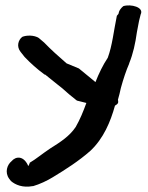

<svg xmlns="http://www.w3.org/2000/svg" viewBox="-20 -537 553 718"><path d="M104 159C128 152 156 139 177 126C225 97 275 65 318 27C367 -19 393 -81 410 -142C417 -146 422 -150 422 -155C422 -159 422 -159 421 -164C425 -177 429 -194 432 -208C441 -241 452 -274 463 -299V-300C478 -337 486 -374 492 -417L500 -459L506 -483C520 -510 469 -523 441 -514C422 -498 424 -485 423 -485L417 -478C405 -420 400 -367 383 -321C365 -294 350 -263 337 -230C331 -235 323 -242 314 -249L275 -281C261 -287 245 -293 229 -300C198 -327 171 -351 145 -378L125 -395C108 -406 79 -406 63 -399C48 -387 41 -363 57 -343L72 -324C95 -300 117 -280 147 -258H149L195 -221C207 -212 219 -202 232 -190C244 -179 257 -170 266 -162H267V-161C279 -158 286 -156 303 -152C291 -119 279 -90 263 -62C240 -28 208 -7 168 18C138 38 113 59 92 71L91 72V73C90 75 86 88 85 82L84 81V80C67 45 39 47 23 66C7 79 -3 107 14 131L21 140C37 154 65 166 102 159Z"/></svg>

Font: Stray Cat
Style: BlkExt
Weight: 900
Version: Version 1.0